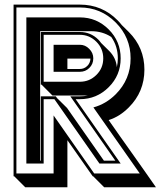

<svg xmlns="http://www.w3.org/2000/svg" viewBox="-20 -747 711 829"><path d="M271 -449.2H324.7Q343.8 -449.2 356.9 -462.4Q369.6 -474.6 370.6 -494.1H271ZM324.7 -608.9Q371.6 -608.9 404.8 -575.7Q410.6 -569.8 416.5 -561.5L452.1 -526.4H451.7L452.6 -525.9Q481.4 -496.1 484.4 -457Q488.8 -475.1 488.8 -495.1Q488.8 -546.9 460.4 -587.4Q422.4 -612.3 373.5 -612.3H153.3V-53.2H156.2V-331.1H221.2L225.6 -324.2L269.5 -280.8L428.7 -53.2H478L283.7 -331.1H324.7Q343.8 -331.1 359.4 -334.5H206.5L159.2 -381.8H156.2V-608.9ZM41.5 14.2H38.6V-727.1H324.7Q421.4 -727.1 488.3 -658.7Q497.1 -649.9 505.9 -638.7L536.1 -608.9Q603.5 -541.5 603.5 -446.3Q603.5 -350.6 536.1 -283.2Q516.6 -263.7 495.6 -250.2Q474.6 -236.8 449.2 -228.5Q473.1 -193.8 499.3 -157Q525.4 -120.1 551.8 -83Q578.1 -45.9 603.8 -9.3Q629.4 27.3 653.3 61.5H429.7L382.3 14.2H380.4L271 -141.6V61.5H88.9ZM324.7 -553.7Q348.1 -553.7 365.2 -536.1Q382.8 -518.6 382.8 -495.1Q382.8 -470.2 365.7 -453.6Q349.1 -437 324.7 -437H211.4V-553.7ZM168.5 -596.7V-394H324.7Q366.2 -394 396 -423.3Q425.8 -452.6 425.8 -495.1Q425.8 -537.1 396 -566.9Q366.2 -596.7 324.7 -596.7ZM501 -41H409.2L214.8 -318.8H168.5V-41H93.8V-671.9H324.7Q397.5 -671.9 449.2 -620.1Q501 -568.4 501 -495.1Q501 -421.9 449.2 -370.4Q397.5 -318.8 324.7 -318.8H306.6ZM479.5 -339.8Q543.9 -404.3 543.9 -495.1Q543.9 -585.4 479.5 -649.9Q415 -714.8 324.7 -714.8H50.8V2H211.4V-248.5L386.7 2H583.5L383.3 -283.2Q437.5 -297.9 479.5 -339.8Z"/></svg>

Font: Gondrin
Style: Regular
Weight: 400
Designer: Peter Wiegel, original typeface by Carl Albert Fahrenwaldt 1901
Foundry: Peter Wiegel
Version: Version 1.000 2010 initial release